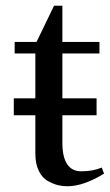

<svg xmlns="http://www.w3.org/2000/svg" viewBox="-20 -636 384 668"><path d="M28 -235V-294H103V-450H31V-490H107L168 -616H197V-490H326V-450H197V-294H316V-235H197V-140Q197 -40 263 -40Q303 -40 334 -53L342 -32Q271 12 214 12Q197 12 181 8Q165 4 146 -6.5Q127 -17 115 -41.5Q103 -66 103 -102V-235Z"/></svg>

Font: Linguistics Pro
Style: Regular
Weight: 400
Designer: Stefan Peev, Context Ltd
Foundry: Stefan Peev, Context Ltd
Version: Version 001.000